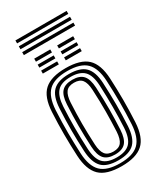

<svg xmlns="http://www.w3.org/2000/svg" viewBox="-218 -958 891 1049"><g transform="rotate(-30 227.0 -434.0)"><path d="M227.2 8.8Q131.2 8.8 89.8 -32Q48.2 -72.8 43.5 -162Q40 -232.2 39.8 -298Q39.5 -363.8 43.5 -438.5Q48.5 -530.8 92 -569.8Q135.5 -608.8 227.2 -608.8Q320.5 -608.8 363 -569.1Q405.5 -529.5 410.2 -438.2Q413.8 -368 413.9 -300.5Q414 -233 410.2 -162Q405 -69.5 361.9 -30.4Q318.8 8.8 227.2 8.8ZM227.2 -9.5Q309 -9.5 345.9 -45.6Q382.8 -81.8 387.2 -163.2Q391 -232.8 391 -297.9Q391 -363 387.2 -437Q383.2 -518 346.6 -554.2Q310 -590.5 227.2 -590.5Q145.5 -590.5 108.2 -554.8Q71 -519 66.2 -437Q62.2 -357 62.6 -294.2Q63 -231.5 66.2 -163.2Q70.5 -82.2 107.2 -45.9Q144 -9.5 227.2 -9.5ZM227.2 -28Q155 -28 124 -60.8Q93 -93.5 89 -165Q85.5 -235.5 85.4 -298.9Q85.2 -362.2 89.2 -435.8Q93.2 -509.5 125.6 -540.8Q158 -572 227.2 -572Q297.5 -572 329.1 -540.1Q360.8 -508.2 364.5 -436.2Q368.2 -361 368.2 -298.4Q368.2 -235.8 364.5 -164.5Q360.5 -92.8 329.1 -60.4Q297.8 -28 227.2 -28ZM227.2 -46.2Q285 -46.2 311.5 -74.1Q338 -102 341.8 -166.8Q345 -232 345.1 -295.1Q345.2 -358.2 341.8 -434Q338.5 -499.2 311.4 -526.5Q284.2 -553.8 227.2 -553.8Q167.2 -553.8 141.4 -525Q115.5 -496.2 112 -433.8Q108.5 -366.8 108.4 -303.2Q108.2 -239.8 112 -165.8Q115.5 -102 142 -74.1Q168.5 -46.2 227.2 -46.2ZM227.2 -64.5Q180.8 -64.5 159.2 -88.2Q137.8 -112 135 -166.5Q131.5 -237.5 131.4 -300Q131.2 -362.5 135 -433Q138 -488.5 159.8 -512Q181.5 -535.5 227.2 -535.5Q273.2 -535.5 294.6 -511.8Q316 -488 318.8 -433.2Q322.5 -356.8 322.4 -294.1Q322.2 -231.5 318.8 -167.5Q315.8 -112.5 294.5 -88.5Q273.2 -64.5 227.2 -64.5ZM227.2 -83Q261.8 -83 277.5 -103Q293.2 -123 296 -168.5Q299 -231.5 299.4 -292.5Q299.8 -353.5 296 -432.2Q293.8 -476.8 278 -496.9Q262.2 -517 227.2 -517Q191.2 -517 175.8 -496.4Q160.2 -475.8 157.8 -432Q154 -359.5 154.1 -299.6Q154.2 -239.8 157.8 -167.5Q160.2 -123.5 176 -103.2Q191.8 -83 227.2 -83ZM250 -720.2V-739.2H350.8V-720.2ZM105.2 -720.2V-739.2H206.2V-720.2ZM105.2 -682.8V-701.5H206.2V-682.8ZM250 -682.8V-701.5H350.8V-682.8ZM105.2 -645V-663.8H206.2V-645ZM250 -645V-663.8H350.8V-645ZM66 -858.2V-876.8H389V-858.2ZM66 -821.2V-839.8H389V-821.2ZM66 -784.2V-802.8H389V-784.2Z"/></g></svg>

Font: Big Shoulders Inline Text
Style: Bold
Weight: 700
Designer: Patric King
Foundry: XO Type Co
Version: Version 1.000